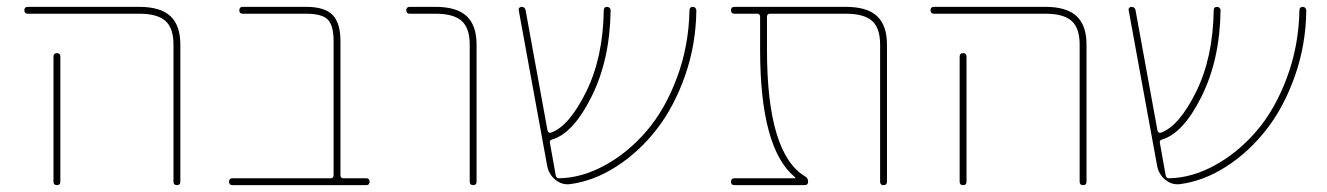

<svg xmlns="http://www.w3.org/2000/svg" viewBox="-20 -540 3870 560"><path d="M136 -375Q136 -385 146 -385Q156 -385 156 -375V-20V-10Q156 0 146 0Q136 0 136 -10V-20ZM61 -500Q51 -500 51 -510Q51 -520 61 -520H386Q448 -520 477 -493Q506 -466 506 -410V-10Q506 0 496 0Q486 0 486 -10V-410Q486 -458 462.5 -479Q439 -500 386 -500Z M658 0Q648 0 648 -10Q648 -20 658 -20H944Q953 -20 953 -29V-420Q953 -466 936 -483Q919 -500 873 -500H688Q678 -500 678 -510Q678 -520 688 -520H873Q927 -520 950 -496.5Q973 -473 973 -420V-29Q973 -20 982 -20H1048Q1058 -20 1058 -10Q1058 0 1048 0Z M1175 -500Q1165 -500 1165 -510Q1165 -520 1175 -520H1250Q1312 -520 1341 -493Q1370 -466 1370 -410V-10Q1370 0 1360 0Q1350 0 1350 -10V-410Q1350 -458 1326.5 -479Q1303 -500 1250 -500Z M1643 -3Q1619 0 1600 -15.5Q1581 -31 1576 -56L1493 -510Q1492 -514 1494.5 -517Q1497 -520 1501 -520Q1511 -520 1513 -510L1577 -159Q1578 -155 1581 -153.5Q1584 -152 1587 -153Q1640 -172 1689.5 -272Q1739 -372 1741 -510Q1741 -520 1751 -520Q1755 -520 1758 -517Q1761 -514 1761 -510Q1759 -366 1705.5 -258.5Q1652 -151 1590 -133Q1582 -131 1584 -123L1601 -28Q1603 -20 1610 -20Q1677 -21 1744.5 -58Q1812 -95 1866 -158Q1920 -221 1954.5 -313.5Q1989 -406 1991 -510Q1991 -520 2001 -520Q2005 -520 2008 -517Q2011 -514 2011 -510Q2010 -410 1978 -319Q1946 -228 1895 -162.5Q1844 -97 1778 -54.5Q1712 -12 1643 -3Z M2299 -20Q2300 -20 2300 -21L2299 -23Q2197 -106 2197 -395V-491Q2197 -500 2188 -500H2122Q2112 -500 2112 -510Q2112 -520 2122 -520H2447Q2509 -520 2538 -493Q2567 -466 2567 -410V-10Q2567 0 2557 0Q2547 0 2547 -10V-410Q2547 -458 2523.5 -479Q2500 -500 2447 -500H2226Q2217 -500 2217 -491V-395Q2217 -91 2329 -25Q2337 -20 2337 -10Q2337 0 2327 0H2122Q2112 0 2112 -10Q2112 -20 2122 -20Z M2779 -375Q2779 -385 2789 -385Q2799 -385 2799 -375V-20V-10Q2799 0 2789 0Q2779 0 2779 -10V-20ZM2704 -500Q2694 -500 2694 -510Q2694 -520 2704 -520H3029Q3091 -520 3120 -493Q3149 -466 3149 -410V-10Q3149 0 3139 0Q3129 0 3129 -10V-410Q3129 -458 3105.5 -479Q3082 -500 3029 -500Z M3422 -3Q3398 0 3379 -15.5Q3360 -31 3355 -56L3272 -510Q3271 -514 3273.5 -517Q3276 -520 3280 -520Q3290 -520 3292 -510L3356 -159Q3357 -155 3360 -153.5Q3363 -152 3366 -153Q3419 -172 3468.5 -272Q3518 -372 3520 -510Q3520 -520 3530 -520Q3534 -520 3537 -517Q3540 -514 3540 -510Q3538 -366 3484.5 -258.5Q3431 -151 3369 -133Q3361 -131 3363 -123L3380 -28Q3382 -20 3389 -20Q3456 -21 3523.5 -58Q3591 -95 3645 -158Q3699 -221 3733.5 -313.5Q3768 -406 3770 -510Q3770 -520 3780 -520Q3784 -520 3787 -517Q3790 -514 3790 -510Q3789 -410 3757 -319Q3725 -228 3674 -162.5Q3623 -97 3557 -54.5Q3491 -12 3422 -3Z"/></svg>

Font: Rounded Mplus 1c Thin
Style: Regular
Weight: 250
Version: Version 1.059.20150529